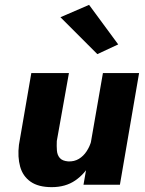

<svg xmlns="http://www.w3.org/2000/svg" viewBox="-20 -761 597 791"><path d="M324 0H474L553 -460H404ZM214 -180 264 -460H109L58 -164Q52 -114 63 -74.5Q74 -35 106 -12.5Q138 10 193 10Q250 10 290 -17.5Q330 -45 354 -90Q378 -135 387 -185L356 -180Q350 -158 337 -138Q324 -118 305 -106.5Q286 -95 261 -96Q237 -98 226.5 -110Q216 -122 214.5 -140.5Q213 -159 214 -180ZM229 -690 381 -538 467 -578 347 -741Z"/></svg>

Font: Jost
Style: Bold Italic
Weight: 700
Italic angle: -5°
Version: Version 3.710